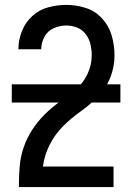

<svg xmlns="http://www.w3.org/2000/svg" viewBox="-20 -763 540 783"><path d="M57 0H443V-84H155Q161 -130 182.5 -172.5Q204 -215 237 -248Q270 -281 308 -308Q346 -335 379 -368.5Q412 -402 429.5 -446Q447 -490 447 -537Q447 -577 436 -616.5Q425 -656 397 -687Q369 -718 330 -730.5Q291 -743 251 -743Q213 -743 176 -733Q139 -723 111 -697Q83 -671 69 -635Q55 -599 55 -562H148Q148 -588 161 -612.5Q174 -637 199 -648Q224 -659 251 -659Q273 -659 294.5 -650.5Q316 -642 330 -623Q344 -604 349 -582Q354 -560 354 -537Q354 -497 336 -459.5Q318 -422 286.5 -396.5Q255 -371 222.5 -347.5Q190 -324 161.5 -295.5Q133 -267 111 -233Q89 -199 76 -160.5Q63 -122 60 -81.5Q57 -41 57 -1ZM28 -345H471V-419H28Z"/></svg>

Font: Iosevka SS08 Medium
Style: Regular
Weight: 500
Monospace: yes
Designer: Belleve Invis
Foundry: Belleve Invis
Version: Version 3.4.3; ttfautohint (v1.8.3)